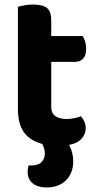

<svg xmlns="http://www.w3.org/2000/svg" viewBox="-20 -628 431 847"><path d="M59 -264H206V-157Q206 -129 224 -116Q242 -103 275 -103Q290 -103 307.5 -106.5Q325 -110 337 -115Q345 -106 351.5 -93Q358 -80 358 -63Q358 -29 330 -7Q302 15 236 15Q152 15 105.5 -23Q59 -61 59 -147ZM153 -355V-469H345Q350 -461 355 -446Q360 -431 360 -413Q360 -383 346.5 -369Q333 -355 310 -355ZM206 -239H59V-598Q69 -601 87 -604.5Q105 -608 125 -608Q168 -608 187 -593Q206 -578 206 -538ZM157 -4 238 -33Q274 -12 288.5 18.5Q303 49 303 84Q303 135 271.5 167Q240 199 185 199Q147 199 124.5 181Q102 163 102 130Q102 114 106 102H117Q149 102 163.5 86.5Q178 71 178 48Q178 37 173 22Q168 7 157 -4Z"/></svg>

Font: Baloo Bhaijaan 2
Style: Bold
Weight: 700
Designer: Sanskriti Dholi, Noopur Datye and Ek Type
Foundry: Ek Type
Version: Version 1.701